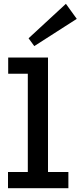

<svg xmlns="http://www.w3.org/2000/svg" viewBox="-20 -988 423 1008"><path d="M126 -25V-686H232V-25ZM22 0V-85H339V0ZM23 -601V-686H226V-601ZM160 -746 130 -787 326 -968 383 -889Z"/></svg>

Font: BioRhyme Medium
Style: Regular
Weight: 500
Designer: Aoife Mooney
Foundry: Aoife Mooney Type
Version: Version 1.600;gftools[0.9.33]